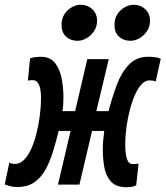

<svg xmlns="http://www.w3.org/2000/svg" viewBox="-71 -774 694 805"><path d="M459 11Q415 11 393.5 -13.5Q372 -38 366 -74.5Q360 -111 360 -148Q360 -170 362 -188Q364 -206 366 -225H315L262 0H172L225 -225H175Q164 -180 151 -138Q138 -96 119.5 -62.5Q101 -29 72.5 -9.5Q44 10 2 10Q-11 10 -22 8Q-33 6 -51 -1L-32 -92Q-27 -89 -21.5 -88Q-16 -87 -6 -87Q13 -87 30 -104Q47 -121 60 -150Q73 -179 82 -215Q91 -251 96 -289.5Q101 -328 101 -364Q101 -386 97.5 -402.5Q94 -419 86.5 -428.5Q79 -438 66 -438Q60 -438 55.5 -437.5Q51 -437 46 -436L55 -529Q69 -534 79 -535Q89 -536 99 -536Q140 -536 160.5 -509Q181 -482 188 -442.5Q195 -403 195 -364Q195 -348 194 -334Q193 -320 191 -308H244L295 -526H385L333 -308H384Q399 -365 418.5 -417.5Q438 -470 469.5 -503Q501 -536 550 -536Q564 -536 577 -534.5Q590 -533 603 -528L582 -433Q571 -437 556 -437Q538 -437 522.5 -420.5Q507 -404 494.5 -375.5Q482 -347 473 -312Q464 -277 459 -239.5Q454 -202 454 -168Q454 -144 457 -125.5Q460 -107 466.5 -96.5Q473 -86 484 -86Q493 -86 497 -86.5Q501 -87 510 -88L500 3Q492 7 482.5 9Q473 11 459 11ZM254 -603Q225 -603 206 -620.5Q187 -638 187 -669Q187 -707 212.5 -730.5Q238 -754 268 -754Q296 -754 316 -735.5Q336 -717 336 -687Q336 -662 323 -643Q310 -624 291.5 -613.5Q273 -603 254 -603ZM476 -603Q447 -603 428 -620.5Q409 -638 409 -669Q409 -707 434.5 -730.5Q460 -754 490 -754Q518 -754 538 -735.5Q558 -717 558 -687Q558 -662 545 -643Q532 -624 513.5 -613.5Q495 -603 476 -603Z"/></svg>

Font: Ubuntu Sans Mono
Style: Bold Italic
Weight: 700
Italic angle: -13.5°
Monospace: yes
Designer: Dalton Maag Ltd
Foundry: Dalton Maag Ltd
Version: Version 1.006